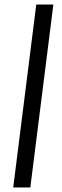

<svg xmlns="http://www.w3.org/2000/svg" viewBox="-20 -710 273 842"><path d="M139 -690H214L113 112H38Z"/></svg>

Font: Yrsa Medium
Style: Italic
Weight: 500
Italic angle: -7.10001°
Designer: Anna Giedrys (Yrsa+Rasa design), David Brezina (Yrsa art-direction, Rasa art-direction, design)
Foundry: Rosetta Type Foundry
Version: Version 2.004